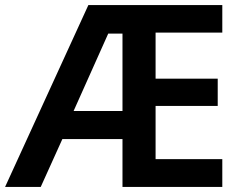

<svg xmlns="http://www.w3.org/2000/svg" viewBox="-23 -734 949 754"><path d="M850 0V-109H588V-318H832V-425H588V-606H850V-714H324L-3 0H137L222 -188H458V0ZM266 -298 402 -602H458V-298Z"/></svg>

Font: Noto Sans Georgian SemiBold
Style: Regular
Weight: 600
Designer: Monotype Design Team, Akaki Razmadze
Foundry: Google LLC
Version: Version 2.005